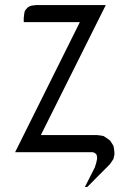

<svg xmlns="http://www.w3.org/2000/svg" viewBox="-20 -604 519 762"><path d="M40 0 296.9 -516.1H74.2V-532.2L76.2 -549.8L78.1 -559.1L82 -565.9L90.8 -575.2L99.1 -580.1L107.9 -582L125 -584H399.9L142.1 -67.9H365.2L381.8 -65.9L391.1 -64L398.9 -59.1L412.1 -49.8L417 -45.9L424.8 -34.2L430.2 -24.9L432.1 -16.1L434.1 0V9.8L430.2 26.9L424.8 35.2L416 47.9L326.2 138.2H316.9L356 61L361.8 43L365.2 26.9V18.1L362.8 8.8L356 2.9L348.1 0Z"/></svg>

Font: Petahja
Style: Regular
Weight: 400
Designer: T. Christopher White
Version: Version 1.1